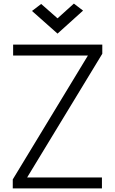

<svg xmlns="http://www.w3.org/2000/svg" viewBox="-20 -1048 640 1068"><path d="M51 0V-50L469 -739H53V-800H549V-749L131 -61H547V0ZM300 -861 158 -987 209 -1026 300 -946 391 -1028 442 -989Z"/></svg>

Font: Victor Mono Light
Style: Regular
Weight: 300
Monospace: yes
Designer: Rune Bjørnerås
Version: Version 1.561;gftools[0.9.30]